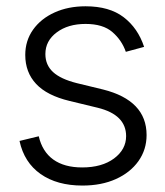

<svg xmlns="http://www.w3.org/2000/svg" viewBox="-20 -573 521 605"><path d="M434.1 -425.3 376.5 -409.7Q363.8 -446.3 334.2 -471.9Q304.7 -497.6 249.5 -497.6Q194.3 -497.6 158.7 -470.9Q123 -444.3 123 -402.8Q123 -368.2 147.2 -345.9Q171.4 -323.7 222.2 -311L304.7 -291Q373 -273.9 407.5 -238Q441.9 -202.1 441.9 -147.5Q441.9 -101.6 416.3 -65.4Q390.6 -29.3 345.2 -8.8Q299.8 11.7 239.7 11.7Q159.7 11.7 107.9 -24.7Q56.2 -61 41.5 -128.9L102.1 -143.6Q113.3 -95.2 147.9 -70.3Q182.6 -45.4 238.8 -45.4Q301.3 -45.4 339.4 -73.7Q377.4 -102.1 377.4 -144Q377.4 -211.4 288.1 -233.4L199.2 -254.9Q127.9 -272 93.8 -308.6Q59.6 -345.2 59.6 -399.9Q59.6 -444.8 84.2 -479.5Q108.9 -514.2 151.9 -533.7Q194.8 -553.2 249.5 -553.2Q324.7 -553.2 369.6 -518.8Q414.6 -484.4 434.1 -425.3Z"/></svg>

Font: Inter Tight Light
Style: Regular
Weight: 300
Designer: Rasmus Andersson
Foundry: rsms
Version: Version 3.004